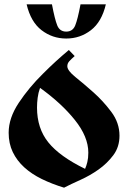

<svg xmlns="http://www.w3.org/2000/svg" viewBox="-20 -852 587 887"><path d="M298 -621 325 -593Q309 -579 300 -569Q291 -559 291 -546Q291 -526 329 -495.5Q367 -465 411.5 -425.5Q456 -386 494 -335.5Q532 -285 532 -225Q532 -173 503.5 -135Q475 -97 435.5 -69Q396 -41 351.5 -21Q307 -1 276 15Q220 -2 173 -25Q126 -48 92 -79Q58 -110 39 -149.5Q20 -189 20 -239Q20 -307 67 -377.5Q114 -448 178 -511Q211 -544 239 -569.5Q267 -595 298 -621ZM151 -355Q151 -259 203.5 -194Q256 -129 373 -72Q379 -85 383.5 -103.5Q388 -122 388 -147Q388 -220 326 -297.5Q264 -375 165 -446Q157 -424 154 -400.5Q151 -377 151 -355ZM286 -706Q316 -706 327.5 -734.5Q339 -763 352 -832H469Q450 -751 400 -712.5Q350 -674 286 -674Q222 -674 172 -712.5Q122 -751 103 -832H220Q233 -763 244.5 -734.5Q256 -706 286 -706Z"/></svg>

Font: Trickster
Style: Regular
Weight: 400
Designer: Jean-Baptiste Morizot
Foundry: Jean-Baptiste Morizot
Version: Version 2.000;PS 2.0;hotconv 1.0.88;makeotf.lib2.5.647800